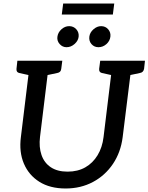

<svg xmlns="http://www.w3.org/2000/svg" viewBox="-20 -1065 846 1094"><path d="M354 9Q265 9 204.5 -29Q144 -67 116 -133Q88 -199 99 -284L152 -719H261L208 -285Q201 -227 216.5 -182Q232 -137 269.5 -112Q307 -87 365 -87Q423 -87 466 -111.5Q509 -136 536 -180.5Q563 -225 570 -284L623 -719H733L679 -284Q668 -197 623.5 -131Q579 -65 509.5 -28Q440 9 354 9ZM181 -719 158 -634 90 -649Q81 -651 77 -657Q73 -663 74 -673L79 -719ZM335 -719 329 -673Q328 -663 322.5 -657Q317 -651 306 -649L235 -634L234 -719ZM652 -719 629 -634 561 -649Q552 -651 548 -657Q544 -663 545 -673L551 -719ZM806 -719 801 -673Q799 -663 793.5 -657Q788 -651 777 -649L706 -634L705 -719ZM428 -855Q425 -832 404.5 -814Q384 -796 359 -796Q336 -796 320 -814Q304 -832 307 -855Q310 -880 330 -898Q350 -916 374 -916Q399 -916 415 -898Q431 -880 428 -855ZM609 -856Q606 -831 586 -813.5Q566 -796 541 -796Q517 -796 501.5 -813.5Q486 -831 489 -856Q492 -880 512.5 -898Q533 -916 556 -916Q581 -916 596.5 -898Q612 -880 609 -856ZM332 -982 340 -1045H631L623 -982Z"/></svg>

Font: Aleo Medium
Style: Italic
Weight: 500
Italic angle: -7°
Designer: Alessio Laiso
Foundry: Alessio Laiso
Version: Version 2.001;gftools[0.9.29]